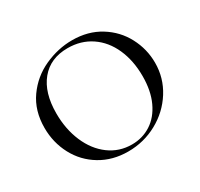

<svg xmlns="http://www.w3.org/2000/svg" viewBox="-138 -811 1042 999"><g transform="rotate(-30 383.0 -312.0)"><path d="M49 -312Q49 -415 101 -488.5Q153 -562 234.5 -599Q316 -636 401 -636Q496 -636 568 -591.5Q640 -547 678.5 -474Q717 -401 717 -319Q717 -228 669 -152Q621 -76 540.5 -32Q460 12 366 12Q273 12 200.5 -31.5Q128 -75 88.5 -149.5Q49 -224 49 -312ZM626 -291Q626 -384 593.5 -457Q561 -530 500.5 -571Q440 -612 360 -612Q256 -612 198 -541.5Q140 -471 140 -347Q140 -252 173 -175Q206 -98 265.5 -54Q325 -10 401 -10Q465 -10 516 -43Q567 -76 596.5 -139.5Q626 -203 626 -291Z"/></g></svg>

Font: Cormorant SC Medium
Style: Regular
Weight: 500
Designer: Christian Thalmann (Catharsis Fonts)
Foundry: Catharsis Fonts
Version: Version 4.000